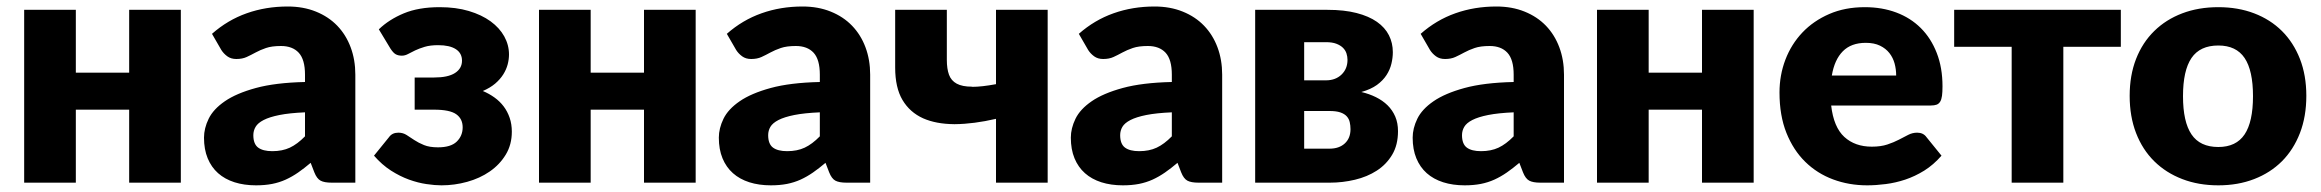

<svg xmlns="http://www.w3.org/2000/svg" viewBox="-20 -548 6964 576"><path d="M522.5 -518.5V0H367.5V-219H207.5V0H52.5V-518.5H207.5V-330H367.5V-518.5Z M616 -446.5Q663 -488 720.2 -508.2Q777.5 -528.5 843 -528.5Q890 -528.5 927.8 -513.2Q965.5 -498 991.8 -470.8Q1018 -443.5 1032 -406Q1046 -368.5 1046 -324V0H975Q953 0 941.8 -6Q930.5 -12 923 -31L912 -59.5Q892.5 -43 874.5 -30.5Q856.5 -18 837.2 -9.2Q818 -0.5 796.2 3.8Q774.5 8 748 8Q712.5 8 683.5 -1.2Q654.5 -10.5 634.2 -28.5Q614 -46.5 603 -73.2Q592 -100 592 -135Q592 -163 606 -191.8Q620 -220.5 654.5 -244.2Q689 -268 747.5 -284Q806 -300 895 -302V-324Q895 -369.5 876.2 -389.8Q857.5 -410 823 -410Q795.5 -410 778 -404Q760.5 -398 746.8 -390.5Q733 -383 720 -377Q707 -371 689 -371Q673 -371 662 -379Q651 -387 644 -398ZM895 -211Q848.5 -209 818.5 -203Q788.5 -197 771 -188Q753.5 -179 746.8 -167.5Q740 -156 740 -142.5Q740 -116 754.5 -105.2Q769 -94.5 797 -94.5Q827 -94.5 849.5 -105Q872 -115.5 895 -139Z M1116.5 -460Q1147 -489.5 1191.5 -508Q1236 -526.5 1299 -526.5Q1348 -526.5 1386.5 -515Q1425 -503.5 1451.8 -484Q1478.5 -464.5 1492.8 -438.8Q1507 -413 1507 -384.5Q1507 -370 1503 -354.8Q1499 -339.5 1489.8 -324.8Q1480.5 -310 1465.5 -297.2Q1450.5 -284.5 1428.5 -275Q1447.5 -267 1463.5 -255.5Q1479.5 -244 1491 -228.8Q1502.5 -213.5 1509 -194.5Q1515.5 -175.5 1515.5 -153Q1515.5 -114 1497.2 -84Q1479 -54 1449.2 -33.5Q1419.5 -13 1381.5 -2.5Q1343.5 8 1304.5 8Q1284.5 8 1259.2 4.2Q1234 0.5 1207 -9.2Q1180 -19 1153 -36.2Q1126 -53.5 1102 -81L1147 -136.5Q1156.5 -150 1175 -150Q1189 -150 1199.8 -143Q1210.5 -136 1223 -127.8Q1235.5 -119.5 1252 -112.8Q1268.5 -106 1294 -106Q1332.5 -106 1350.2 -123.2Q1368 -140.5 1368 -166Q1368 -191.5 1348.8 -205.2Q1329.5 -219 1282.5 -219H1224V-315.5H1282.5Q1324 -315.5 1345 -329Q1366 -342.5 1366 -366Q1366 -388.5 1347.5 -400.5Q1329 -412.5 1294.5 -412.5Q1270.5 -412.5 1254 -407.5Q1237.5 -402.5 1225.5 -396.8Q1213.5 -391 1204.2 -386Q1195 -381 1185.5 -381Q1175 -381 1167.5 -385Q1160 -389 1151.5 -402Z M2067 -518.5V0H1912V-219H1752V0H1597V-518.5H1752V-330H1912V-518.5Z M2160.5 -446.5Q2207.5 -488 2264.8 -508.2Q2322 -528.5 2387.5 -528.5Q2434.5 -528.5 2472.2 -513.2Q2510 -498 2536.2 -470.8Q2562.5 -443.5 2576.5 -406Q2590.5 -368.5 2590.5 -324V0H2519.5Q2497.5 0 2486.2 -6Q2475 -12 2467.5 -31L2456.5 -59.5Q2437 -43 2419 -30.5Q2401 -18 2381.8 -9.2Q2362.5 -0.5 2340.8 3.8Q2319 8 2292.5 8Q2257 8 2228 -1.2Q2199 -10.5 2178.8 -28.5Q2158.5 -46.5 2147.5 -73.2Q2136.5 -100 2136.5 -135Q2136.5 -163 2150.5 -191.8Q2164.5 -220.5 2199 -244.2Q2233.5 -268 2292 -284Q2350.5 -300 2439.5 -302V-324Q2439.5 -369.5 2420.8 -389.8Q2402 -410 2367.5 -410Q2340 -410 2322.5 -404Q2305 -398 2291.2 -390.5Q2277.5 -383 2264.5 -377Q2251.5 -371 2233.5 -371Q2217.5 -371 2206.5 -379Q2195.5 -387 2188.5 -398ZM2439.5 -211Q2393 -209 2363 -203Q2333 -197 2315.5 -188Q2298 -179 2291.2 -167.5Q2284.5 -156 2284.5 -142.5Q2284.5 -116 2299 -105.2Q2313.5 -94.5 2341.5 -94.5Q2371.5 -94.5 2394 -105Q2416.5 -115.5 2439.5 -139Z M3123 -518.5V0H2968V-191.5Q2901 -176 2845 -175.5Q2843.5 -175.5 2842 -175.5Q2788 -176 2749.5 -193Q2709.5 -211 2687.5 -248Q2665.5 -285 2665.5 -345.5V-518.5H2820.5V-368.5Q2820.5 -341.5 2827 -323.8Q2833.5 -306 2850.2 -297Q2867 -288 2895.5 -288Q2896.5 -288 2897 -287.5Q2925 -287.5 2968 -295.5V-518.5Z M3216.5 -446.5Q3263.5 -488 3320.8 -508.2Q3378 -528.5 3443.5 -528.5Q3490.5 -528.5 3528.2 -513.2Q3566 -498 3592.2 -470.8Q3618.5 -443.5 3632.5 -406Q3646.5 -368.5 3646.5 -324V0H3575.5Q3553.5 0 3542.2 -6Q3531 -12 3523.5 -31L3512.5 -59.5Q3493 -43 3475 -30.5Q3457 -18 3437.8 -9.2Q3418.5 -0.5 3396.8 3.8Q3375 8 3348.5 8Q3313 8 3284 -1.2Q3255 -10.5 3234.8 -28.5Q3214.5 -46.5 3203.5 -73.2Q3192.5 -100 3192.5 -135Q3192.5 -163 3206.5 -191.8Q3220.5 -220.5 3255 -244.2Q3289.5 -268 3348 -284Q3406.5 -300 3495.5 -302V-324Q3495.5 -369.5 3476.8 -389.8Q3458 -410 3423.5 -410Q3396 -410 3378.5 -404Q3361 -398 3347.2 -390.5Q3333.5 -383 3320.5 -377Q3307.5 -371 3289.5 -371Q3273.5 -371 3262.5 -379Q3251.5 -387 3244.5 -398ZM3495.5 -211Q3449 -209 3419 -203Q3389 -197 3371.5 -188Q3354 -179 3347.2 -167.5Q3340.5 -156 3340.5 -142.5Q3340.5 -116 3355 -105.2Q3369.5 -94.5 3397.5 -94.5Q3427.5 -94.5 3450 -105Q3472.5 -115.5 3495.5 -139Z M3962.5 -518.5Q4012.5 -518.5 4049.5 -509Q4086.5 -499.5 4110.8 -482.5Q4135 -465.5 4146.8 -442.2Q4158.5 -419 4158.5 -391.5Q4158.5 -374.5 4154.2 -356.8Q4150 -339 4139.5 -322.8Q4129 -306.5 4110.8 -293.2Q4092.5 -280 4064 -272Q4087.5 -266.5 4107.8 -256.5Q4128 -246.5 4142.8 -232Q4157.5 -217.5 4165.8 -198.2Q4174 -179 4174 -154.5Q4174 -113 4156.5 -83.8Q4139 -54.5 4110.2 -36Q4081.5 -17.5 4044.8 -8.8Q4008 0 3969.5 0H3745.5V-518.5ZM3892.5 -421.5V-307H3958Q3986.5 -307 4004.5 -324.2Q4022.5 -341.5 4022.5 -368.5Q4022.5 -378 4019.5 -387.5Q4016.5 -397 4009 -404.5Q4001.5 -412 3989 -416.8Q3976.5 -421.5 3958 -421.5ZM3968.5 -102Q3997.5 -102 4014.5 -117.8Q4031.5 -133.5 4031.5 -160.5Q4031.5 -171.5 4029.2 -181.5Q4027 -191.5 4020.2 -199Q4013.5 -206.5 4001 -210.8Q3988.5 -215 3968.5 -215H3892.5V-102Z M4242 -446.5Q4289 -488 4346.2 -508.2Q4403.5 -528.5 4469 -528.5Q4516 -528.5 4553.8 -513.2Q4591.5 -498 4617.8 -470.8Q4644 -443.5 4658 -406Q4672 -368.5 4672 -324V0H4601Q4579 0 4567.8 -6Q4556.5 -12 4549 -31L4538 -59.5Q4518.5 -43 4500.5 -30.5Q4482.5 -18 4463.2 -9.2Q4444 -0.5 4422.2 3.8Q4400.5 8 4374 8Q4338.5 8 4309.5 -1.2Q4280.5 -10.5 4260.2 -28.5Q4240 -46.5 4229 -73.2Q4218 -100 4218 -135Q4218 -163 4232 -191.8Q4246 -220.5 4280.5 -244.2Q4315 -268 4373.5 -284Q4432 -300 4521 -302V-324Q4521 -369.5 4502.2 -389.8Q4483.5 -410 4449 -410Q4421.5 -410 4404 -404Q4386.5 -398 4372.8 -390.5Q4359 -383 4346 -377Q4333 -371 4315 -371Q4299 -371 4288 -379Q4277 -387 4270 -398ZM4521 -211Q4474.5 -209 4444.5 -203Q4414.5 -197 4397 -188Q4379.5 -179 4372.8 -167.5Q4366 -156 4366 -142.5Q4366 -116 4380.5 -105.2Q4395 -94.5 4423 -94.5Q4453 -94.5 4475.5 -105Q4498 -115.5 4521 -139Z M5241 -518.5V0H5086V-219H4926V0H4771V-518.5H4926V-330H5086V-518.5Z M5473.5 -231.5Q5481 -166.5 5513 -137.2Q5545 -108 5595.5 -108Q5622.5 -108 5642 -114.5Q5661.5 -121 5676.8 -129Q5692 -137 5704.8 -143.5Q5717.5 -150 5731.5 -150Q5750 -150 5759.5 -136.5L5804.5 -81Q5780.5 -53.5 5752.8 -36.2Q5725 -19 5695.8 -9.2Q5666.5 0.5 5637.2 4.2Q5608 8 5581.5 8Q5527 8 5479.2 -9.8Q5431.5 -27.5 5395.8 -62.5Q5360 -97.5 5339.2 -149.5Q5318.5 -201.5 5318.5 -270.5Q5318.5 -322.5 5336.2 -369Q5354 -415.5 5387.2 -450.5Q5420.5 -485.5 5467.8 -506Q5515 -526.5 5574.5 -526.5Q5626 -526.5 5668.8 -510.5Q5711.5 -494.5 5742.2 -464Q5773 -433.5 5790.2 -389.2Q5807.5 -345 5807.5 -289Q5807.5 -271.5 5806 -260.5Q5804.5 -249.5 5800.5 -243Q5796.5 -236.5 5789.8 -234Q5783 -231.5 5772.5 -231.5ZM5668.5 -321.5Q5668.5 -340 5663.8 -357.5Q5659 -375 5648.2 -388.8Q5637.5 -402.5 5620 -411Q5602.5 -419.5 5577.5 -419.5Q5533.5 -419.5 5508.5 -394.2Q5483.5 -369 5475.5 -321.5Z M6342.5 -407.5H6170V0H6015V-407.5H5842.5V-518.5H6342.5Z M6635 -107Q6688.5 -107 6713.8 -144.8Q6739 -182.5 6739 -259.5Q6739 -336.5 6713.8 -374Q6688.5 -411.5 6635 -411.5Q6580 -411.5 6554.5 -374Q6529 -336.5 6529 -259.5Q6529 -182.5 6554.5 -144.8Q6580 -107 6635 -107ZM6635 -526.5Q6694 -526.5 6742.5 -508Q6791 -489.5 6825.8 -455Q6860.5 -420.5 6879.8 -371.2Q6899 -322 6899 -260.5Q6899 -198.5 6879.8 -148.8Q6860.5 -99 6825.8 -64.2Q6791 -29.5 6742.5 -10.8Q6694 8 6635 8Q6575.5 8 6526.8 -10.8Q6478 -29.5 6442.8 -64.2Q6407.5 -99 6388.2 -148.8Q6369 -198.5 6369 -260.5Q6369 -322 6388.2 -371.2Q6407.5 -420.5 6442.8 -455Q6478 -489.5 6526.8 -508Q6575.5 -526.5 6635 -526.5Z"/></svg>

Font: Lato
Style: Regular
Weight: 900
Designer: Lukasz Dziedzic with Adam Twardoch and Botio Nikoltchev
Foundry: tyPoland Lukasz Dziedzic
Version: Version 2.010; 2014-09-01; http://www.latofonts.com/; ttfaut